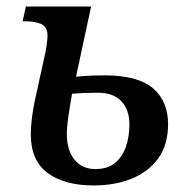

<svg xmlns="http://www.w3.org/2000/svg" viewBox="-20 -556 579 586"><path d="M266 10Q177 10 125.5 -28Q74 -66 74 -146Q74 -168 77.5 -196Q81 -224 85 -243L119 -398Q122 -414 123.5 -427.5Q125 -441 125 -447Q125 -474 106 -482.5Q87 -491 59 -491H49L59 -536H258L212 -322Q246 -325 267 -325.5Q288 -326 299 -326Q401 -326 447 -286.5Q493 -247 493 -177Q493 -115 463.5 -73.5Q434 -32 382.5 -11Q331 10 266 10ZM271 -40Q309 -40 331.5 -59Q354 -78 364.5 -109Q375 -140 375 -176Q375 -221 350.5 -247Q326 -273 279 -273Q240 -273 200 -270Q193 -232 188.5 -199.5Q184 -167 184 -148Q184 -97 207.5 -68.5Q231 -40 271 -40Z"/></svg>

Font: Noto Serif Medium
Style: Italic
Weight: 500
Italic angle: -12°
Designer: Monotype Design Team
Foundry: Monotype Imaging Inc.
Version: Version 2.014; ttfautohint (v1.8.4.7-5d5b)